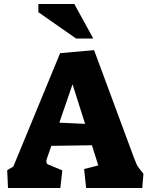

<svg xmlns="http://www.w3.org/2000/svg" viewBox="-20 -941 752 961"><path d="M16 -89 47 -108 281 -675 451 -690 651 -150Q661 -124 665 -116Q669 -108 680 -94L698 -71L692 0H411L401 -95L472 -113L440 -214L237 -211L215 -148Q212 -139 212 -133Q212 -126 214.5 -122.5Q217 -119 223 -117L292 -88L282 0H20ZM343 -519 277 -327 406 -321ZM172 -880V-921H352L447 -748H361Z"/></svg>

Font: Suez One
Style: Regular
Weight: 400
Version: Version 1.000